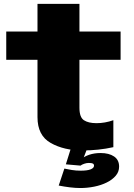

<svg xmlns="http://www.w3.org/2000/svg" viewBox="-20 -750 676 968"><path d="M395.5 8.5Q477.5 8.5 551.5 -8V-144Q509 -129 466.5 -129Q426 -129 403.2 -143.8Q380.5 -158.5 380.5 -206.5V-448.5H588V-591H380.5V-730.5H169V-591H11.5V-448.5H169V-159.5Q169 -66.5 236 -29Q303 8.5 395.5 8.5ZM385 198Q420 198 455 191Q490 184 518.2 170Q546.5 156 563.5 136Q580.5 116 580.5 90Q580.5 56 555 38.8Q529.5 21.5 487 21.5Q456 21.5 430 30.2Q404 39 391 52L386 85Q392 80 404 75.8Q416 71.5 427.5 71.5Q442 71.5 448 74.5Q454 77.5 454 85.5Q454 97 437 103.8Q420 110.5 387 110.5Q363 110.5 341.8 107Q320.5 103.5 304.5 100L276 185.5Q304 191 332.2 194.5Q360.5 198 385 198ZM386 85 419.5 -1H337L312 78.5Z"/></svg>

Font: Anybody SemiExpanded ExtraBold
Style: Regular
Weight: 800
Width: 6
Version: Version 1.113;gftools[0.9.25]